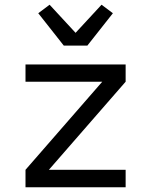

<svg xmlns="http://www.w3.org/2000/svg" viewBox="-20 -793 640 813"><path d="M88 0V-74L413 -447H88V-520H512V-447L187 -74H512V0ZM250 -600 142 -737 190 -773 300 -654 410 -773 458 -737 350 -600Z"/></svg>

Font: Iosevka Fixed Extended
Style: Regular
Weight: 400
Width: 7
Monospace: yes
Designer: Belleve Invis
Foundry: Belleve Invis
Version: Version 24.1.1; ttfautohint (v1.8.4)